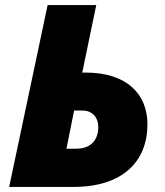

<svg xmlns="http://www.w3.org/2000/svg" viewBox="-20 -734 649 754"><path d="M16 0H269C463 0 559 -101 559 -246C559 -362 481 -449 316 -449H303L358 -714H167ZM241 -150 271 -300H303C346 -300 366 -269 366 -236C366 -182 335 -150 279 -150Z"/></svg>

Font: Noto Sans UI Black
Style: Italic
Weight: 900
Italic angle: -372°
Designer: Monotype Design Team
Foundry: Monotype Imaging Inc.
Version: Version 1.901